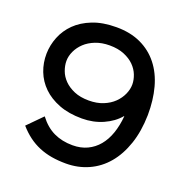

<svg xmlns="http://www.w3.org/2000/svg" viewBox="-144 -953 1063 1097"><g transform="rotate(20 387.0 -404.5)"><path d="M719 -409Q717 -310 690.5 -232Q664 -154 618.5 -100Q573 -46 510 -17.5Q447 11 373 11Q326 11 285.5 4Q245 -3 209 -18Q173 -33 141.5 -56.5Q110 -80 81 -113L168 -201Q208 -148 258.5 -124Q309 -100 373 -100Q423 -100 462 -118.5Q501 -137 529 -170.5Q557 -204 573.5 -251.5Q590 -299 595 -357H593Q557 -314 498.5 -288Q440 -262 371 -262Q291 -262 231.5 -285Q172 -308 132.5 -346.5Q93 -385 73.5 -435.5Q54 -486 55 -542Q56 -594 76 -644Q96 -694 135.5 -733Q175 -772 236 -796Q297 -820 380 -820Q465 -820 529 -790Q593 -760 636 -705.5Q679 -651 699.5 -575.5Q720 -500 719 -409ZM576 -543Q576 -571 564.5 -600.5Q553 -630 529 -654Q505 -678 467.5 -693.5Q430 -709 379 -709Q331 -709 293 -694Q255 -679 229.5 -655Q204 -631 190 -601Q176 -571 176 -541Q176 -513 187 -483Q198 -453 222 -428.5Q246 -404 283.5 -388Q321 -372 373 -372Q422 -372 460 -387.5Q498 -403 523.5 -428Q549 -453 562.5 -483.5Q576 -514 576 -543Z"/></g></svg>

Font: Sinkin Sans 500 Medium
Style: 500 Medium
Weight: 500
Designer: Keith Bates
Foundry: K-Type
Version: Sinkin Sans (version 1.0)  by Keith Bates   •   © 2014   www